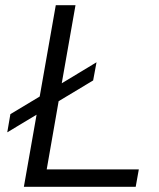

<svg xmlns="http://www.w3.org/2000/svg" viewBox="-20 -720 612 740"><path d="M515 -67 503 0H72L121 -278L8 -210L20 -280L133 -348L195 -700H271L218 -399L352 -480L339 -410L206 -330L160 -67Z"/></svg>

Font: Chakra Petch
Style: Italic
Weight: 400
Italic angle: -10°
Designer: Katatrad Aksorn Co.,Ltd.
Foundry: Cadson Demak Co.,Ltd.
Version: Version 1.000; ttfautohint (v1.6)